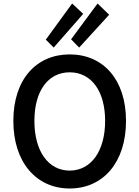

<svg xmlns="http://www.w3.org/2000/svg" viewBox="-20 -1060 794 1094"><path d="M377 14C567 14 698 -134 698 -371C698 -608 567 -750 377 -750C188 -750 56 -609 56 -371C56 -134 188 14 377 14ZM377 -88C255 -88 176 -199 176 -371C176 -543 255 -648 377 -648C499 -648 579 -543 579 -371C579 -199 499 -88 377 -88ZM241 -834 286 -789 454 -981 391 -1040ZM385 -836 431 -789 602 -976 536 -1040Z"/></svg>

Font: GenYoGothic2 TW M
Style: Regular
Weight: 500
Version: Version 2.100;PS 2.1;hotconv 16.6.51;makeotf.lib2.5.65220 DE